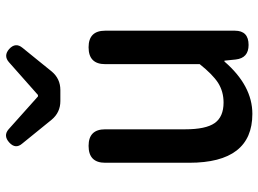

<svg xmlns="http://www.w3.org/2000/svg" viewBox="-134 -740 887 660"><g transform="rotate(-90 310.0 -410.5)"><path d="M248 13Q80 13 80 -204V-493Q80 -550 138 -550Q195 -550 195 -493V-218Q195 -147 216.5 -116.5Q238 -86 287 -86Q325 -86 355 -105Q384 -124 419 -168V-493Q419 -550 477 -550Q534 -550 534 -493V-275V-47Q534 0 485 0Q440 0 435 -44L431 -83H428Q345 13 248 13ZM292 -647Q253 -647 228 -677L146 -778Q126 -801 149.5 -822.5Q173 -844 195 -825L308 -724H313L426 -824Q448 -843 471 -823Q495 -801 475 -777L432 -724L394 -677Q369 -647 330 -647Z"/></g></svg>

Font: GenSenRounded TW M
Style: Regular
Weight: 500
Version: Version 1.501;PS 1;hotconv 16.6.51;makeotf.lib2.5.65220